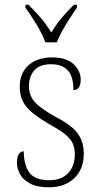

<svg xmlns="http://www.w3.org/2000/svg" viewBox="-20 -786 422 816"><path d="M188 10Q138 10 108 -6Q78 -22 65 -46Q52 -70 52 -94Q52 -120 60.5 -131.5Q69 -143 81 -143Q81 -86 104.5 -53Q128 -20 189 -20Q242 -20 270 -50.5Q298 -81 298 -130Q298 -154 290.5 -173Q283 -192 262.5 -210.5Q242 -229 202 -251Q151 -280 121 -304Q91 -328 77.5 -354.5Q64 -381 64 -418Q64 -475 101 -508.5Q138 -542 201 -542Q263 -542 293 -513Q323 -484 323 -448Q323 -403 292 -403Q292 -461 268 -487Q244 -513 197 -513Q148 -513 125.5 -486.5Q103 -460 103 -421Q103 -377 131.5 -348.5Q160 -320 217 -289Q288 -252 312 -216.5Q336 -181 336 -133Q336 -67 295.5 -28.5Q255 10 188 10ZM173 -606Q165 -629 150.5 -655.5Q136 -682 119 -708Q102 -734 88 -753V-766H101Q133 -734 155 -708Q177 -682 198 -648Q219 -682 240.5 -708Q262 -734 294 -766H307V-753Q293 -734 276.5 -708Q260 -682 245 -655.5Q230 -629 222 -606Z"/></svg>

Font: Noto Serif Tamil SemiCondensed ExtraLight
Style: Italic
Weight: 200
Width: 4
Italic angle: -12°
Designer: Indian Type Foundry, Tom Grace, and the Monotype Design Team
Foundry: Monotype Imaging Inc.
Version: Version 2.003; ttfautohint (v1.8.4.7-5d5b)